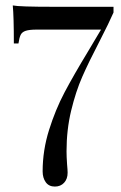

<svg xmlns="http://www.w3.org/2000/svg" viewBox="-20 -539 446 707"><path d="M398 -493Q383 -458 346 -386Q307 -311 283 -256.5Q259 -202 242 -131.5Q225 -61 225 18Q225 38 227 66Q229 88 229 97Q229 120 216 134Q203 148 182 148Q160 148 148.5 132Q137 116 137 92Q137 15 160.5 -60Q184 -135 217.5 -198.5Q251 -262 305 -351L352 -430H115Q88 -430 74.5 -425.5Q61 -421 56 -410.5Q51 -400 48 -379H31Q31 -478 27 -519Q50 -514 176 -514H398Z"/></svg>

Font: Playfair Display SC
Style: Regular
Weight: 400
Designer: Claus Eggers Sørensen
Foundry: Claus Eggers Sørensen
Version: Version 1.200; ttfautohint (v1.6)